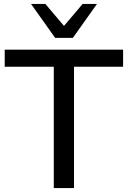

<svg xmlns="http://www.w3.org/2000/svg" viewBox="-20 -958 651 978"><path d="M254 0V-618H4V-705H607V-618H357V0ZM261 -765 138 -938H211L306 -826L401 -938H474L351 -765Z"/></svg>

Font: Nunito Sans 12pt ExtraLight SemiBold
Style: Regular
Weight: 600
Version: Version 3.101;gftools[0.9.27]